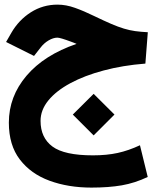

<svg xmlns="http://www.w3.org/2000/svg" viewBox="-20 -496 698 846"><path d="M317.4 -302.7Q311 -305.2 304.7 -307.9Q298.3 -310.5 292.5 -312.5Q245.1 -330.1 232.9 -330.1Q214.8 -330.1 194.1 -317.9Q173.3 -305.7 158.2 -285.6L129.9 -249.5L6.8 -311L29.8 -351.1Q62.5 -407.7 115.7 -441.7Q168.9 -475.6 233.4 -475.6Q271 -475.6 310.5 -461.4Q350.1 -447.3 394 -425.8Q438.5 -404.3 469.7 -390.9Q501 -377.4 526.1 -369.9Q551.3 -362.3 575.9 -358.9Q600.6 -355.5 631.3 -354L620.6 -215.8Q521 -208 436.8 -185.5Q352.5 -163.1 290 -129.4Q227.5 -95.7 193.1 -53.5Q158.7 -11.2 158.7 36.6Q158.7 110.8 211.2 149.7Q263.7 188.5 389.6 188.5Q450.2 188.5 498.3 178Q546.4 167.5 596.7 144L630.9 283.7Q574.7 310.5 516.8 320.6Q459 330.6 382.8 330.6Q280.8 330.6 198.2 300.3Q115.7 270 67.4 206.8Q19 143.6 19 44.4Q19 -70.8 96.9 -162.4Q174.8 -253.9 317.4 -302.7ZM300.8 8.8 392.6 -82.5 484.4 8.8 392.6 100.6Z"/></svg>

Font: Vazir Black WOL
Style: Black-WOL
Weight: 900
Designer: Saber Rastikerdar
Foundry: Saber Rastikerdar
Version: Version 30.0.0